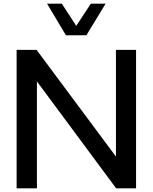

<svg xmlns="http://www.w3.org/2000/svg" viewBox="-20 -1020 827 1040"><path d="M337 -829H448L552 -1000H472L393 -880L315 -1000H235ZM717 -750H608V-172L178 -750H70V0H180V-579L609 0H717Z"/></svg>

Font: Oakes Medium
Style: Regular
Weight: 500
Designer: Samuel Oakes
Foundry: Samuel Oakes
Version: Version 1.003;PS 001.003;hotconv 1.0.88;makeotf.lib2.5.64775